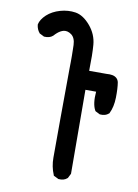

<svg xmlns="http://www.w3.org/2000/svg" viewBox="-91 -873 683 950"><g transform="rotate(10 250.0 -398.5)"><path d="M268.1 14.6 248.5 4.9 245.1 3.4 244.1 0Q227.5 -39.1 227.5 -84.5Q227.5 -127.9 228 -284.7Q228.5 -441.4 229.5 -525.9Q229.5 -536.6 229.7 -546.4Q230 -556.2 230 -565.4Q230 -574.7 230 -583Q230 -591.3 230 -599.1Q230 -606.9 229.7 -614Q229.5 -621.1 229.5 -627.7Q229.5 -634.3 229.2 -639.9Q229 -645.5 229 -650.4Q227.5 -686.5 207.5 -701.2Q187.5 -715.8 167.5 -710.9Q160.6 -709 153.3 -705.1Q146 -701.2 138.2 -694.6Q130.4 -688 122.6 -679.2L122.1 -678.7L121.6 -678.2Q113.3 -670.9 102.5 -668Q91.8 -665 79.1 -666H77.1L75.7 -667L56.2 -676.8L54.2 -677.7L53.2 -679.2Q39.6 -695.3 37.1 -717.8V-719.2V-720.7Q42 -745.1 68.4 -770Q94.7 -793.9 134 -805.2Q173.3 -816.4 210.9 -810.5Q250 -804.2 285.6 -762.2Q320.8 -720.7 325.2 -668.5Q329.1 -621.1 327.1 -538.1H414.6Q431.2 -539.6 443.8 -537.1Q456.5 -534.7 465.3 -526.9Q474.1 -519 476.6 -505.9Q481.4 -476.1 480.5 -430.7Q479.5 -383.3 462.9 -350.1L461.9 -348.1L460.4 -347.2Q443.8 -332.5 418 -335H416L414.6 -335.9L395 -345.7L392.6 -347.2L391.1 -349.6Q373.5 -380.9 378.9 -442.4H325.2L327.1 -23.4V-21L326.2 -19L316.4 0.5L315.4 2.4L314 3.4Q297.4 18.1 271.5 15.6H269.5Z"/></g></svg>

Font: NaikaiFont
Style: Bold
Weight: 700
Version: Version 1.89